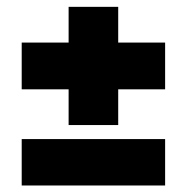

<svg xmlns="http://www.w3.org/2000/svg" viewBox="-20 -582 560 575"><path d="M45 -26.5V-165.5H474.5V-26.5ZM334 -207.5H185.5V-561.5H334ZM45 -314.5V-454.5H474.5V-314.5Z"/></svg>

Font: Anek Bangla Medium ExtraBold
Style: Regular
Weight: 800
Version: Version 1.003